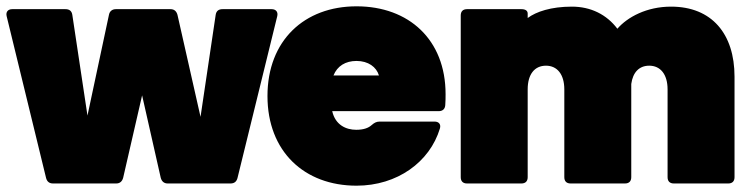

<svg xmlns="http://www.w3.org/2000/svg" viewBox="-35 -581 2374 608"><path d="M-14 -530 111 -17C114 -6 121 0 133 0H333C345 0 352 -7 355 -18L415 -279L474 -18C477 -7 484 0 496 0H695C707 0 714 -6 717 -17L843 -530C846 -543 839 -552 825 -552H670C658 -552 650 -547 648 -534L600 -211L527 -534C524 -545 517 -552 505 -552H332C320 -552 312 -545 310 -534L242 -215L194 -534C192 -547 184 -552 172 -552H4C-10 -552 -17 -543 -14 -530Z M1165 -342H1021C1033 -372 1059 -388 1094 -388C1131 -388 1157 -369 1165 -342ZM812 -277C812 -101 929 7 1094 7C1223 7 1326 -68 1358 -174C1362 -187 1355 -196 1341 -196H1167C1157 -196 1150 -192 1142 -185C1132 -176 1117 -170 1093 -170C1061 -170 1027 -185 1017 -229H1354C1366 -229 1374 -235 1375 -248C1376 -260 1376 -274 1376 -283C1376 -455 1260 -561 1094 -561C929 -561 812 -453 812 -277Z M1424 -532V-20C1424 -7 1431 0 1444 0H1616C1629 0 1636 -7 1636 -20V-298C1636 -346 1658 -373 1694 -373C1729 -373 1752 -346 1752 -298V-20C1752 -7 1759 0 1772 0H1944C1957 0 1964 -7 1964 -20V-315C1969 -352 1989 -373 2021 -373C2056 -373 2079 -346 2079 -298V-20C2079 -7 2086 0 2099 0H2271C2284 0 2291 -7 2291 -20V-338C2291 -474 2219 -560 2090 -560C2013 -560 1952 -527 1920 -490C1886 -535 1836 -560 1776 -560C1710 -560 1663 -544 1636 -524V-538C1636 -547 1629 -552 1616 -552H1444C1431 -552 1424 -545 1424 -532Z"/></svg>

Font: Malmofest Black-Rounded
Style: Regular
Weight: 800
Designer: Jonny Pinhorn (Poppins), Kolossal
Version: Version 1.004;Glyphs 3.1.2 (3151)